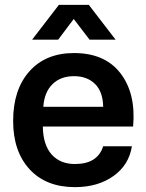

<svg xmlns="http://www.w3.org/2000/svg" viewBox="-20 -760 602 789"><path d="M288 9Q169 9 101.5 -64.5Q34 -138 34 -263Q34 -392 101 -467Q168 -542 284 -542Q411 -542 475 -459Q539 -376 527 -240H156Q157 -165 192 -125.5Q227 -86 288 -86Q381 -86 404 -159H522Q510 -82 446 -36.5Q382 9 288 9ZM112 -597 222 -740H345L455 -597H348L283 -682L219 -597ZM158 -321H404Q403 -383 370.5 -415Q338 -447 284 -447Q229 -447 195.5 -414Q162 -381 158 -321Z"/></svg>

Font: Mona Sans SemiBold
Style: Regular
Weight: 600
Designer: Deni Anggara
Foundry: GitHub
Version: Version 2.000;Glyphs 3.2.3 (3260)